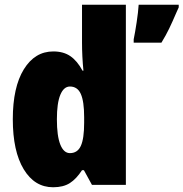

<svg xmlns="http://www.w3.org/2000/svg" viewBox="-20 -780 774 810"><path d="M34 -277Q34 -412 80.5 -487.5Q127 -563 205 -563Q248 -563 277 -543Q306 -523 328 -482H332Q326 -542 326 -601V-760H511V0H368L334 -62H326Q302 -25 274.5 -7.5Q247 10 204 10Q126 10 80 -66Q34 -142 34 -277ZM335 -262V-286Q335 -352 321 -383.5Q307 -415 275 -415Q249 -415 234.5 -380Q220 -345 220 -277Q220 -206 234.5 -170Q249 -134 275 -134Q307 -134 321 -164.5Q335 -195 335 -262ZM734 -749 725 -729Q707 -687 693.5 -659Q680 -631 661 -600H544V-614Q550 -643 556.5 -686Q563 -729 565 -760H734Z"/></svg>

Font: Noto Sans Display Black Narrow
Style: Regular
Weight: 900
Width: 4
Designer: Monotype Design team
Foundry: Monotype Imaging Inc.
Version: Version 1.000